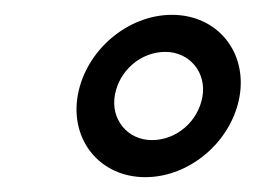

<svg xmlns="http://www.w3.org/2000/svg" viewBox="-20 -466 345 259"><path d="M135 -338C141 -371 170 -396 203 -396C236 -396 259 -368 253 -335C247 -302 218 -277 185 -277C152 -277 129 -305 135 -338ZM85 -338C74 -277 115 -227 176 -227C236 -227 292 -275 303 -335C314 -396 273 -446 212 -446C152 -446 96 -398 85 -338Z"/></svg>

Font: Blanket
Style: BlkOutlineObl
Weight: 900
Foundry: Cannot Into Space Fonts
Version: Version 0.9